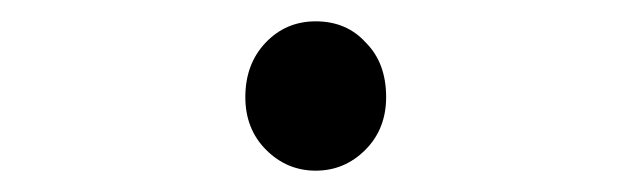

<svg xmlns="http://www.w3.org/2000/svg" viewBox="-20 -454 601 180"><path d="M276 -294Q249 -294 229.5 -313.5Q210 -333 210 -363Q210 -394 229 -414Q248 -434 276 -434Q305 -434 323 -414Q342 -395 342 -363Q342 -333 322.5 -313.5Q303 -294 276 -294Z"/></svg>

Font: GenSenRounded JP R
Style: Regular
Weight: 400
Version: Version 1.501;PS 1;hotconv 16.6.51;makeotf.lib2.5.65220